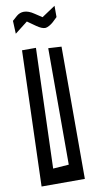

<svg xmlns="http://www.w3.org/2000/svg" viewBox="-101 -943 505 1005"><g transform="rotate(-10 152.0 -440.0)"><path d="M156 -877 194 -852 266 -900V-840L242 -817Q232 -808 219.5 -801Q207 -794 198 -794Q180 -794 153 -813L109 -844L41 -791L38 -860L64 -883Q81 -897 102 -897Q127 -897 156 -877ZM132 -700 111 -62 195 -68V-687L265 -683V20H35L58 -700Z"/></g></svg>

Font: Bahiana
Style: Regular
Weight: 400
Designer: Pablo Cosgaya & Dani Raskovsky
Foundry: Pablo Cosgaya & Dani Raskovsky
Version: Version 1.005